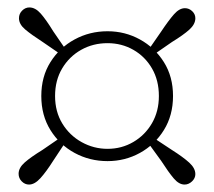

<svg xmlns="http://www.w3.org/2000/svg" viewBox="-20 -616 575 516"><path d="M390 -467 377 -479 413 -531Q433 -561 447.5 -577.5Q462 -594 477 -594Q488 -594 496.5 -586Q505 -578 505 -567Q505 -551 489 -536.5Q473 -522 442 -503ZM128 -358Q128 -316 147.5 -284Q167 -252 199.5 -234Q232 -216 269 -216Q307 -216 338.5 -234.5Q370 -253 388.5 -285Q407 -317 407 -358Q407 -400 388.5 -432Q370 -464 338.5 -482Q307 -500 269 -500Q230 -500 198 -482Q166 -464 147 -432Q128 -400 128 -358ZM91 -358Q91 -410 115.5 -449Q140 -488 180.5 -510Q221 -532 269 -532Q316 -532 356 -510Q396 -488 420.5 -449Q445 -410 445 -358Q445 -306 420.5 -266.5Q396 -227 356 -205Q316 -183 269 -183Q221 -183 180.5 -205Q140 -227 115.5 -266.5Q91 -306 91 -358ZM158 -481 146 -468 95 -503Q64 -523 47.5 -537Q31 -551 31 -567Q31 -579 39.5 -587.5Q48 -596 59 -596Q75 -596 89.5 -579.5Q104 -563 123 -532ZM145 -248 158 -237 123 -184Q104 -154 88.5 -137Q73 -120 58 -120Q47 -120 38.5 -128.5Q30 -137 30 -149Q30 -165 46.5 -179.5Q63 -194 94 -213ZM376 -235 389 -248 442 -213Q472 -194 488.5 -179Q505 -164 505 -148Q505 -137 496 -128.5Q487 -120 476 -120Q461 -120 447 -136.5Q433 -153 413 -184Z"/></svg>

Font: Noto Serif KR
Style: Regular
Weight: 200
Designer: Ryoko NISHIZUKA 西塚涼子 (kana & ideographs); Frank Grießhammer (Latin, Greek & Cyrillic); Wenlong ZHANG 张文龙 (bopomofo); San
Foundry: Adobe
Version: Version 2.001;hotconv 1.1.0;makeotfexe 2.6.0